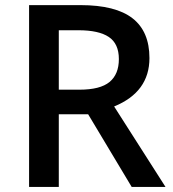

<svg xmlns="http://www.w3.org/2000/svg" viewBox="-20 -734 679 754"><path d="M210.9 -381.8H292Q373.5 -381.8 410.2 -412.1Q446.8 -442.4 446.8 -502Q446.8 -562.5 407.2 -588.9Q367.7 -615.2 288.1 -615.2H210.9ZM210.9 -285.2V0H94.2V-713.9H295.9Q434.1 -713.9 500.5 -662.1Q566.9 -610.4 566.9 -505.9Q566.9 -372.6 428.2 -315.9L629.9 0H497.1L326.2 -285.2Z"/></svg>

Font: f0_58770          
Style: Regular
Weight: 600
Foundry: Ascender Corporation
Version: Version 1.10